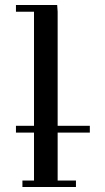

<svg xmlns="http://www.w3.org/2000/svg" viewBox="-20 -749 422 769"><path d="M43.9 -217.8V-245.1H116.2V-702.1H43.9V-729H209L210.9 -702.1V-245.1H339.8V-217.8H210.9V-25.9H284.2V0H69.8V-25.9H116.2V-217.8Z"/></svg>

Font: Dehuti
Style: Bold
Weight: 700
Version: Version 1.2